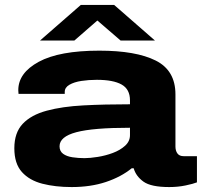

<svg xmlns="http://www.w3.org/2000/svg" viewBox="-20 -745 817 777"><path d="M142 -581 307 -725H442L607 -581H468L374 -662L281 -581ZM270 12Q204 12 151.5 -1.5Q99 -15 68.5 -49Q38 -83 38 -145Q38 -208 72 -244Q106 -280 169 -297Q232 -314 317.5 -318.5Q403 -323 506 -323V-339Q506 -384 472 -403Q438 -422 372 -422Q339 -422 309.5 -417.5Q280 -413 261 -402Q242 -391 242 -373V-365H55Q54 -372 54 -380Q54 -450 137 -495Q220 -540 382 -540Q530 -540 610 -500Q690 -460 690 -363V-152Q690 -135 698 -124Q706 -113 723 -113H777V-7Q762 -1 731 5.5Q700 12 665 12Q591 12 560.5 -10Q530 -32 521 -64H513Q470 -29 408.5 -8.5Q347 12 270 12ZM322 -105Q344 -105 375.5 -110Q407 -115 436.5 -126Q466 -137 486 -155Q506 -173 506 -198V-228Q357 -228 289 -210Q221 -192 221 -153Q221 -133 235.5 -122.5Q250 -112 273.5 -108.5Q297 -105 322 -105Z"/></svg>

Font: Archivo Expanded ExtraBold
Style: Regular
Weight: 800
Width: 7
Designer: Hector Gatti
Foundry: Omnibus-Type
Version: Version 2.001; ttfautohint (v1.8.3)